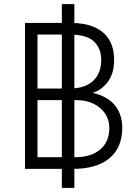

<svg xmlns="http://www.w3.org/2000/svg" viewBox="-20 -811 667 922"><path d="M100 0V-701H319Q387 -701 433.5 -680.5Q480 -660 504 -620.5Q528 -581 528 -524Q528 -459 498.5 -419Q469 -379 425 -365Q496 -349 531.5 -305.5Q567 -262 567 -197Q567 -102 505.5 -51Q444 0 330 0ZM277 91V-791H337V91ZM160 -56H340Q417 -56 461 -93Q505 -130 505 -197Q505 -236 484.5 -266Q464 -296 429 -313Q394 -330 349 -330Q349 -330 330 -330Q311 -330 283 -330Q255 -330 226.5 -330Q198 -330 179 -330Q160 -330 160 -330ZM160 -386H315Q388 -386 427 -422.5Q466 -459 466 -523Q466 -578 431.5 -611.5Q397 -645 314 -645Q314 -645 298.5 -645Q283 -645 260 -645Q237 -645 214.5 -645Q192 -645 176 -645Q160 -645 160 -645Z"/></svg>

Font: Inclusive Sans Light
Style: Regular
Weight: 300
Designer: Olivia King
Foundry: Olivia King
Version: Version 2.004